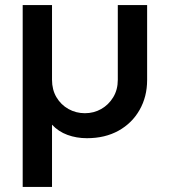

<svg xmlns="http://www.w3.org/2000/svg" viewBox="-20 -530 666 753"><path d="M69 203V-510H184V-217Q184 -178 201.5 -148.5Q219 -119 248.5 -102.5Q278 -86 313 -86Q348 -86 377 -102.5Q406 -119 424 -148.5Q442 -178 442 -217V-510H557V-216Q557 -151 527.5 -99Q498 -47 445 -17.5Q392 12 321 12Q280 12 244.5 -1Q209 -14 184 -41V203Z"/></svg>

Font: MuseoModerno Medium
Style: Regular
Weight: 500
Designer: Pablo Cosgaya, Héctor Gatti, Marcela Romero, and the Authors of The MuseoModerno Project.
Foundry: Omnibus-Type Team
Version: Version 1.001